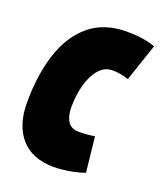

<svg xmlns="http://www.w3.org/2000/svg" viewBox="-111 -631 605 715"><g transform="rotate(20 191.5 -273.5)"><path d="M185 10Q100 10 55 -41Q10 -92 10 -182Q10 -293 38 -377.5Q66 -462 123.5 -509.5Q181 -557 270 -557Q338 -557 383 -540L333 -392Q316 -398 300.5 -400.5Q285 -403 268 -403Q237 -403 215 -377Q193 -351 182 -310Q171 -269 171 -222Q171 -187 184.5 -166Q198 -145 229 -145Q259 -145 291 -150L306 -11Q282 -2 248 4Q214 10 185 10Z"/></g></svg>

Font: Georama Condensed ExtraBold
Style: Italic
Weight: 800
Width: 3
Italic angle: -9°
Designer: Jean-Baptiste Levee
Foundry: Production Type
Version: Version 1.000